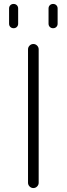

<svg xmlns="http://www.w3.org/2000/svg" viewBox="-20 -953 338 973"><path d="M226 -833V-910Q226 -920 232.5 -926.5Q239 -933 249 -933Q259 -933 265.5 -926.5Q272 -920 272 -910V-833Q272 -823 265.5 -816.5Q259 -810 249 -810Q239 -810 232.5 -816.5Q226 -823 226 -833ZM26 -833V-910Q26 -920 32.5 -926.5Q39 -933 49 -933Q59 -933 65.5 -926.5Q72 -920 72 -910V-833Q72 -823 65.5 -816.5Q59 -810 49 -810Q39 -810 32.5 -816.5Q26 -823 26 -833ZM122 -27V-703Q122 -714 130 -722Q138 -730 149 -730Q160 -730 168 -722Q176 -714 176 -703V-27Q176 -16 168 -8Q160 0 149 0Q138 0 130 -8Q122 -16 122 -27Z"/></svg>

Font: Rounded Mplus 1c Light
Style: Regular
Weight: 300
Version: Version 1.059.20150529